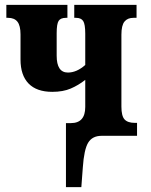

<svg xmlns="http://www.w3.org/2000/svg" viewBox="-20 -556 618 786"><path d="M250 -52H270Q329 -52 329 -118V-229Q301 -207 269.5 -193.5Q238 -180 194 -180Q130 -180 97 -214Q64 -248 64 -312V-415Q64 -451 51.5 -467Q39 -483 13 -483H6V-536H256V-483H250Q228 -483 220 -470.5Q212 -458 212 -420V-328Q212 -259 258 -259Q294 -259 329 -290V-418Q329 -457 320.5 -470Q312 -483 291 -483H284V-536H539V-483H526Q502 -483 489.5 -467.5Q477 -452 477 -414V-120Q477 -81 490 -67Q503 -53 532 -53H541V0H396Q358 0 341 28Q324 56 319 130L313 210H250Z"/></svg>

Font: Noto Serif CondExtraBold
Style: Regular
Weight: 800
Width: 3
Designer: Monotype Design Team
Foundry: Monotype Imaging Inc.
Version: Version 1.001